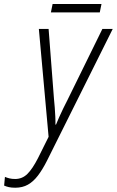

<svg xmlns="http://www.w3.org/2000/svg" viewBox="-127 -671 568 934"><path d="M-52.7 242.2Q-71.3 242.2 -84 239.3Q-96.7 236.3 -106.9 231.9L-103 189.5Q-92.8 193.8 -80.8 196.8Q-68.8 199.7 -53.2 199.7Q-18.6 199.7 6.3 175Q31.2 150.4 58.1 97.7L109.4 -5.4L62 -530.3H109.4L135.3 -193.4Q137.7 -170.9 139.4 -147.5Q141.1 -124 142.1 -102.8Q143.1 -81.5 142.6 -64.9H145.5Q151.9 -81.1 161.1 -101.6Q170.4 -122.1 180.9 -144Q191.4 -166 201.7 -185.5L371.1 -530.3H421.4L101.1 111.8Q79.6 154.3 57.4 183.3Q35.2 212.4 8.8 227.3Q-17.6 242.2 -52.7 242.2ZM120.6 -610.8 128.9 -651.4H366.7L358.4 -610.8Z"/></svg>

Font: Open Sans SemiCondensed Light
Style: Italic
Weight: 300
Width: 4
Italic angle: -12°
Designer: Monotype Design Team
Foundry: Monotype Imaging Inc.
Version: Version 3.000